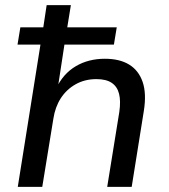

<svg xmlns="http://www.w3.org/2000/svg" viewBox="-20 -725 654 745"><path d="M49 0 137 -552H48L59 -619H148L161 -705H255L241 -619H433L422 -552H230L204 -382H198Q225 -439 274 -468Q323 -497 387 -497Q444 -497 481 -474.5Q518 -452 533.5 -407Q549 -362 538 -294L491 0H396L443 -291Q449 -333 442 -361Q435 -389 413.5 -403.5Q392 -418 354 -418Q309 -418 273.5 -398Q238 -378 216 -344Q194 -310 187 -264L144 0Z"/></svg>

Font: Nunito Sans 10pt Medium
Style: Italic
Weight: 500
Italic angle: -9°
Designer: Vernon Adams
Foundry: Vernon Adams
Version: Version 3.101;gftools[0.9.27]